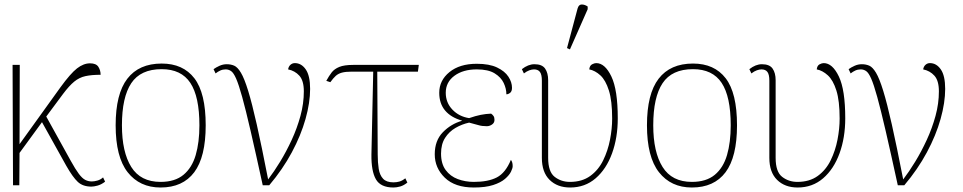

<svg xmlns="http://www.w3.org/2000/svg" viewBox="-20 -825 4289 855"><path d="M38 0 36 -536H68L67 -183L249 -436Q294 -498 323 -520.5Q352 -543 381 -543Q408 -543 418 -527.5Q428 -512 428 -492Q388 -492 360.5 -486Q333 -480 310.5 -461.5Q288 -443 261 -407L186 -306L295 -109Q316 -71 331 -51Q346 -31 359.5 -24Q373 -17 389 -17Q400 -17 414 -21Q428 -25 439 -35L448 -16Q431 -3 414.5 1.5Q398 6 387 6Q349 6 326.5 -15Q304 -36 275 -87L167 -281L67 -144L66 0Z M695 10Q602 10 548.5 -58Q495 -126 495 -267Q495 -407 547 -474.5Q599 -542 700 -542Q795 -542 845.5 -476.5Q896 -411 896 -267Q896 -126 845 -58Q794 10 695 10ZM695 -15Q759 -15 797 -46.5Q835 -78 851.5 -134.5Q868 -191 868 -267Q868 -395 827.5 -456Q787 -517 700 -517Q606 -517 564.5 -454.5Q523 -392 523 -267Q523 -148 564.5 -81.5Q606 -15 695 -15Z M1150 0Q1118 -147 1096 -242Q1074 -337 1058.5 -393Q1043 -449 1031.5 -475Q1020 -501 1009 -508.5Q998 -516 985 -516Q972 -516 961 -511Q950 -506 940 -498L931 -517Q942 -525 957.5 -532Q973 -539 990 -539Q1008 -539 1023 -532.5Q1038 -526 1053 -501Q1068 -476 1085 -421Q1102 -366 1123.5 -270.5Q1145 -175 1174 -26Q1200 -60 1227.5 -105Q1255 -150 1279 -202Q1303 -254 1318 -309Q1333 -364 1333 -418Q1333 -466 1313 -488Q1293 -510 1263 -516Q1265 -529 1273.5 -536.5Q1282 -544 1293 -544Q1322 -544 1341.5 -516Q1361 -488 1361 -429Q1361 -368 1340.5 -295Q1320 -222 1279.5 -146.5Q1239 -71 1179 0Z M1732 10Q1675 10 1654 -26.5Q1633 -63 1634 -137L1642 -506H1547Q1519 -506 1502.5 -501.5Q1486 -497 1475 -487Q1464 -477 1451 -459L1433 -465Q1445 -487 1457 -502.5Q1469 -518 1491 -527Q1513 -536 1553 -536H1845L1841 -506H1660L1662 -137Q1662 -101 1666.5 -73Q1671 -45 1686 -29Q1701 -13 1732 -13Q1746 -13 1758.5 -16.5Q1771 -20 1785 -31L1794 -12Q1778 1 1762 5.5Q1746 10 1732 10Z M2090 10Q2006 10 1961 -33.5Q1916 -77 1916 -138Q1916 -199 1952 -236Q1988 -273 2037 -287V-288Q1988 -302 1962 -333Q1936 -364 1936 -412Q1936 -467 1981.5 -504Q2027 -541 2103 -541Q2159 -541 2193.5 -524.5Q2228 -508 2244 -483.5Q2260 -459 2260 -434Q2260 -418 2251.5 -411.5Q2243 -405 2235 -405Q2235 -430 2223 -455.5Q2211 -481 2182.5 -498.5Q2154 -516 2103 -516Q2042 -516 2003.5 -487.5Q1965 -459 1965 -412Q1965 -368 1994.5 -337Q2024 -306 2069 -299Q2098 -309 2120.5 -313.5Q2143 -318 2167 -319Q2174 -314 2178 -308Q2182 -302 2182 -291Q2182 -278 2171 -270.5Q2160 -263 2148 -263Q2126 -263 2111.5 -267.5Q2097 -272 2069 -279Q2037 -272 2008.5 -255.5Q1980 -239 1962 -211Q1944 -183 1944 -141Q1944 -96 1964.5 -68Q1985 -40 2018.5 -27.5Q2052 -15 2090 -15Q2154 -15 2192.5 -35Q2231 -55 2255 -113Q2258 -110 2260.5 -103Q2263 -96 2263 -85Q2263 -76 2255.5 -60.5Q2248 -45 2229 -28.5Q2210 -12 2176 -1Q2142 10 2090 10Z M2519 10Q2462 10 2427.5 -24Q2393 -58 2393 -122V-466Q2393 -493 2384.5 -504.5Q2376 -516 2358 -516Q2349 -516 2337.5 -512Q2326 -508 2313 -498L2304 -517Q2332 -539 2360 -539Q2394 -539 2407.5 -519.5Q2421 -500 2421 -468V-122Q2421 -60 2450 -37.5Q2479 -15 2518 -15Q2572 -15 2608.5 -41.5Q2645 -68 2666 -111Q2687 -154 2696.5 -203Q2706 -252 2706 -297Q2706 -376 2691.5 -422Q2677 -468 2653.5 -489.5Q2630 -511 2604 -516Q2606 -533 2616.5 -538.5Q2627 -544 2635 -544Q2674 -544 2702.5 -484.5Q2731 -425 2731 -298Q2731 -212 2705.5 -142Q2680 -72 2632.5 -31Q2585 10 2519 10ZM2518 -605 2505 -611 2552 -787Q2557 -805 2570.5 -805Q2584 -805 2597 -796V-784Z M3061 10Q2968 10 2914.5 -58Q2861 -126 2861 -267Q2861 -407 2913 -474.5Q2965 -542 3066 -542Q3161 -542 3211.5 -476.5Q3262 -411 3262 -267Q3262 -126 3211 -58Q3160 10 3061 10ZM3061 -15Q3125 -15 3163 -46.5Q3201 -78 3217.5 -134.5Q3234 -191 3234 -267Q3234 -395 3193.5 -456Q3153 -517 3066 -517Q2972 -517 2930.5 -454.5Q2889 -392 2889 -267Q2889 -148 2930.5 -81.5Q2972 -15 3061 -15Z M3532 10Q3475 10 3440.5 -24Q3406 -58 3406 -122V-466Q3406 -493 3397.5 -504.5Q3389 -516 3371 -516Q3362 -516 3350.5 -512Q3339 -508 3326 -498L3317 -517Q3345 -539 3373 -539Q3407 -539 3420.5 -519.5Q3434 -500 3434 -468V-122Q3434 -60 3463 -37.5Q3492 -15 3531 -15Q3585 -15 3621.5 -41.5Q3658 -68 3679 -111Q3700 -154 3709.5 -203Q3719 -252 3719 -297Q3719 -376 3704.5 -422Q3690 -468 3666.5 -489.5Q3643 -511 3617 -516Q3619 -533 3629.5 -538.5Q3640 -544 3648 -544Q3687 -544 3715.5 -484.5Q3744 -425 3744 -298Q3744 -212 3718.5 -142Q3693 -72 3645.5 -31Q3598 10 3532 10Z M3978 0Q3946 -147 3924 -242Q3902 -337 3886.5 -393Q3871 -449 3859.5 -475Q3848 -501 3837 -508.5Q3826 -516 3813 -516Q3800 -516 3789 -511Q3778 -506 3768 -498L3759 -517Q3770 -525 3785.5 -532Q3801 -539 3818 -539Q3836 -539 3851 -532.5Q3866 -526 3881 -501Q3896 -476 3913 -421Q3930 -366 3951.5 -270.5Q3973 -175 4002 -26Q4028 -60 4055.5 -105Q4083 -150 4107 -202Q4131 -254 4146 -309Q4161 -364 4161 -418Q4161 -466 4141 -488Q4121 -510 4091 -516Q4093 -529 4101.5 -536.5Q4110 -544 4121 -544Q4150 -544 4169.5 -516Q4189 -488 4189 -429Q4189 -368 4168.5 -295Q4148 -222 4107.5 -146.5Q4067 -71 4007 0Z"/></svg>

Font: Noto Serif Thin
Style: Regular
Weight: 100
Designer: Monotype Design Team
Foundry: Monotype Imaging Inc.
Version: Version 2.015